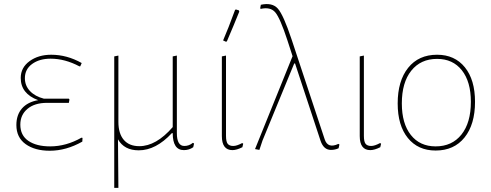

<svg xmlns="http://www.w3.org/2000/svg" viewBox="-20 -721 2366 926"><path d="M220 6Q148 6 103.5 -26Q59 -58 59 -118Q59 -167 86 -198Q113 -229 164 -238Q80 -269 80 -345Q80 -395 122.5 -426Q165 -457 227 -457Q303 -457 374 -417L367 -401H363Q293 -438 224 -438Q170 -438 135 -412.5Q100 -387 100 -344Q100 -308 124.5 -282Q149 -256 192 -245H312L315 -241L312 -225H207Q147 -225 112.5 -196Q78 -167 78 -120Q78 -68 117 -41.5Q156 -15 222 -15Q299 -15 373 -57L378 -56L377 -38Q299 6 220 6Z M531 185V-449L551 -453V-133Q551 -77 577 -46.5Q603 -16 652 -16Q733 -16 813 -108V-449L833 -453V-79Q833 -17 869 -17Q892 -17 910 -32L916 -29L912 -11Q892 3 867 3Q813 3 813 -79H809Q732 4 649 4Q579 4 549 -49L551 185Z M1114 -674 1119 -675 1132 -671 1134 -665Q1110 -605 1074 -521L1069 -520L1056 -526Q1080 -581 1114 -674ZM1101 3Q1050 3 1050 -65V-449L1070 -453V-66Q1070 -37 1078.5 -27Q1087 -17 1105 -17Q1122 -17 1148 -31L1153 -28L1149 -11Q1121 3 1101 3Z M1231 2 1210 -2 1391 -450 1366 -527Q1331 -634 1307.5 -661.5Q1284 -689 1237 -678L1235 -682L1238 -698Q1293 -710 1320 -679.5Q1347 -649 1386 -532L1546 -49Q1561 -3 1612 -27L1617 -24L1613 -6Q1596 2 1576 2Q1541 2 1526 -42L1403 -415H1399L1246 -43Z M1766 3Q1715 3 1715 -65V-449L1735 -453V-66Q1735 -37 1743.5 -27Q1752 -17 1770 -17Q1787 -17 1813 -31L1818 -28L1814 -11Q1786 3 1766 3Z M2088 -457Q2173 -457 2222 -396.5Q2271 -336 2271 -230Q2271 -121 2220.5 -58Q2170 5 2081 5Q1996 5 1947 -55.5Q1898 -116 1898 -222Q1898 -331 1948.5 -394Q1999 -457 2088 -457ZM2088 -437Q2009 -437 1963.5 -380Q1918 -323 1918 -222Q1918 -125 1961.5 -70Q2005 -15 2081 -15Q2160 -15 2205.5 -72Q2251 -129 2251 -230Q2251 -327 2207.5 -382Q2164 -437 2088 -437Z"/></svg>

Font: Alegreya Sans SC Thin
Style: Regular
Weight: 100
Designer: Juan Pablo del Peral
Foundry: Huerta Tipografica
Version: Version 2.007